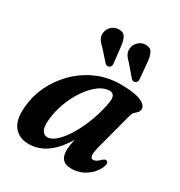

<svg xmlns="http://www.w3.org/2000/svg" viewBox="-166 -803 869 929"><g transform="rotate(30 268.0 -339.0)"><path d="M428 -143Q419 -107.5 422 -93.2Q425 -79 437.5 -79Q453 -79 476 -102.5Q487.5 -112.5 495.5 -109Q510.5 -103.5 498 -73Q480 -35 444.2 -12.2Q408.5 10.5 364.5 10.5Q302.5 10.5 302.5 -54Q302.5 -67 304.5 -82.2Q306.5 -97.5 311 -118.5Q235 10.5 127 10.5Q73.5 10.5 44.5 -26.5Q15.5 -63.5 23 -140Q28 -199.5 55.2 -256.8Q82.5 -314 128.8 -360.5Q175 -407 236.8 -434.8Q298.5 -462.5 372 -462.5Q447.5 -462.5 483.8 -446.8Q520 -431 518 -408Q516.5 -395.5 509.8 -388.5Q503 -381.5 495.2 -374.5Q487.5 -367.5 484 -354.5ZM154.5 -145Q149.5 -101 160.2 -82Q171 -63 189.5 -63Q213.5 -63 240.5 -88.2Q267.5 -113.5 292.8 -156.2Q318 -199 337.5 -252Q357 -305 366.5 -360.5Q374 -409 339.5 -409Q309 -409 278.2 -385.8Q247.5 -362.5 221.2 -324Q195 -285.5 177.2 -238.8Q159.5 -192 154.5 -145ZM428.5 -622 436.5 -533Q437.5 -525.5 436 -519.2Q434.5 -513 428 -509Q416 -501 404.5 -511.5L350.5 -574.5Q332.5 -591 325.2 -606.5Q318 -622 322 -642.5Q326 -660.5 342 -674.8Q358 -689 380 -689Q406.5 -689 416 -670.8Q425.5 -652.5 428.5 -622ZM279.5 -623 289.5 -534.5Q290.5 -527 289 -521Q287.5 -515 281.5 -510.5Q269.5 -502 257.5 -512L202.5 -574Q184 -590 176.2 -605.2Q168.5 -620.5 172 -640.5Q175 -659 191 -673.5Q207 -688 229 -688.5Q255.5 -689.5 265.8 -671.5Q276 -653.5 279.5 -623Z"/></g></svg>

Font: Fraunces 72pt S050 SemiBold
Style: Italic
Weight: 600
Italic angle: -16°
Version: Version 1.000; ttfautohint (v1.8.3)